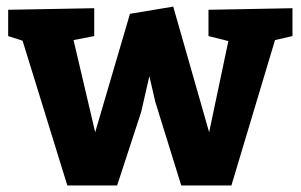

<svg xmlns="http://www.w3.org/2000/svg" viewBox="-20 -565 916 585"><path d="M615.2 -455.1V-535.2L871.1 -540V-455.1L817.9 -442.9L685.1 0H532.2L453.1 -254.9L435.1 -333L410.2 -224.1L336.9 0H185.1L48.8 -440.9L4.9 -455.1V-535.2L267.1 -540V-455.1L204.1 -442.9L270 -162.1L376 -522.9L507.8 -544.9L617.2 -162.1L675.8 -439.9Z"/></svg>

Font: Kadwa
Style: Regular
Weight: 400
Designer: Sol Matas
Foundry: Sol Matas
Version: Version 1.000;PS 001.000;hotconv 1.0.70;makeotf.lib2.5.58329